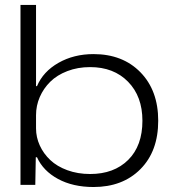

<svg xmlns="http://www.w3.org/2000/svg" viewBox="-20 -749 699 778"><path d="M358.9 8.8Q275.4 8.8 215.1 -23.9Q154.8 -56.6 129.9 -111.8H125L123 0H63V-729H126V-399.9H129.9Q154.8 -459 217 -494.4Q279.3 -529.8 358.9 -529.8Q477.1 -529.8 549.1 -456.1Q621.1 -382.3 621.1 -259.8Q621.1 -136.2 549.1 -63.7Q477.1 8.8 358.9 8.8ZM126 -229Q126 -192.9 141.1 -159.7Q156.2 -126.5 183.6 -100.6Q210.9 -74.7 252.9 -59.3Q294.9 -43.9 345.2 -43.9Q441.9 -43.9 499.5 -101.1Q557.1 -158.2 557.1 -259.8Q557.1 -358.4 499 -417.7Q440.9 -477.1 345.2 -477.1Q294.9 -477.1 252.9 -460.9Q210.9 -444.8 183.6 -417.7Q156.2 -390.6 141.1 -355.7Q126 -320.8 126 -282.2Z"/></svg>

Font: Lumene Sans Expanded Light
Style: Regular
Weight: 300
Width: 7
Designer: Deni Anggara
Version: Version 1.003;Glyphs 3.1.2 (3151)